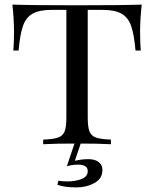

<svg xmlns="http://www.w3.org/2000/svg" viewBox="-20 -628 671 836"><path d="M590 -490Q590 -438 593 -408H570Q564 -478 551 -515Q538 -552 509 -568.5Q480 -585 426 -585H362V-116Q362 -74 370 -55Q378 -36 398 -29Q418 -22 463 -20V0Q411 -3 316 -3Q216 -3 168 0V-20Q213 -22 233 -29Q253 -36 261 -55Q269 -74 269 -116V-585H205Q151 -585 122 -568.5Q93 -552 80 -515Q67 -478 61 -408H38Q41 -440 41 -490Q41 -542 34 -608Q117 -605 316 -605Q514 -605 597 -608Q590 -542 590 -490ZM306 72Q336 65 365 65Q393 65 409.5 77.5Q426 90 426 112Q426 150 391 169Q356 188 313 188Q263 188 230 177L234 159Q255 162 272 162Q308 162 335 151.5Q362 141 362 117Q362 89 320 89Q292 89 271 96L305 -5H332Z"/></svg>

Font: Playfair Display SC
Style: Regular
Weight: 400
Designer: Claus Eggers Sørensen
Foundry: Claus Eggers Sørensen
Version: Version 1.200; ttfautohint (v1.6)